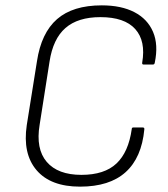

<svg xmlns="http://www.w3.org/2000/svg" viewBox="-20 -686 626 717"><path d="M279 11Q169 11 116.5 -50.5Q64 -112 80 -219L118 -457Q134 -563 193 -614.5Q252 -666 360 -666Q433 -666 482 -640.5Q531 -615 551.5 -567Q572 -519 558 -452Q557 -445 551 -445H516Q510 -445 511 -452Q525 -533 485 -577.5Q445 -622 355 -622Q271 -622 224.5 -581.5Q178 -541 165 -456L128 -220Q113 -130 154.5 -81.5Q196 -33 284 -33Q370 -33 415 -75.5Q460 -118 472 -204Q472 -210 478 -210H513Q520 -210 519 -203Q509 -97 449 -43Q389 11 279 11Z"/></svg>

Font: Sofia Sans Semi Condensed Light
Style: Italic
Weight: 300
Italic angle: -9°
Version: Version 4.100